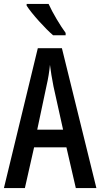

<svg xmlns="http://www.w3.org/2000/svg" viewBox="-20 -960 512 980"><path d="M228 -940H116V-931C142 -890 212 -813 251 -780H315V-792C289 -827 248 -895 228 -940ZM367 0H472L296 -714H173L0 0H107L154 -208H319ZM253 -519 302 -298H170L217 -520C226 -558 232 -597 235 -629C239 -597 245 -559 253 -519Z"/></svg>

Font: Noto Sans Myanmar ExtraCondensed Medium
Style: Regular
Weight: 500
Width: 2
Designer: Monotype Design Team
Foundry: Monotype Imaging Inc.
Version: Version 2.107